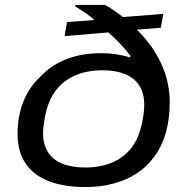

<svg xmlns="http://www.w3.org/2000/svg" viewBox="-20 -744 758 776"><path d="M326 12Q237 12 175.5 -12.5Q114 -37 82.5 -84.5Q51 -132 51 -202Q51 -275 74.5 -333.5Q98 -392 141 -432Q163 -456 189.5 -474Q216 -492 247.5 -504.5Q279 -517 314 -523Q349 -529 388 -529Q421 -529 450.5 -524.5Q480 -520 504 -512L508 -517Q490 -542 466.5 -566.5Q443 -591 418 -613L241 -598L251 -655L362 -663Q344 -679 324 -692.5Q304 -706 284 -718L285 -724H405Q424 -713 442.5 -700.5Q461 -688 477 -675L640 -688L630 -632L533 -624Q596 -563 631 -488Q666 -413 666 -331Q666 -263 650 -207Q634 -151 602 -109Q573 -69 531.5 -42.5Q490 -16 438.5 -2Q387 12 326 12ZM324 -67Q384 -67 432 -86.5Q480 -106 511.5 -147Q543 -188 555 -253Q558 -266 559.5 -276.5Q561 -287 561.5 -294.5Q562 -302 562.5 -308Q563 -314 563 -319Q563 -368 542.5 -399Q522 -430 484 -445Q446 -460 394 -460Q334 -460 286 -440Q238 -420 206.5 -379.5Q175 -339 162 -273Q159 -255 157 -242.5Q155 -230 154.5 -222.5Q154 -215 154 -207Q154 -159 175 -127.5Q196 -96 234 -81.5Q272 -67 324 -67Z"/></svg>

Font: Archivo Expanded
Style: Italic
Weight: 400
Width: 7
Italic angle: -10°
Designer: Hector Gatti
Foundry: Omnibus-Type
Version: Version 2.001